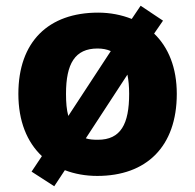

<svg xmlns="http://www.w3.org/2000/svg" viewBox="-20 -603 680 669"><path d="M596 -276C596 -367 567 -438 517 -486L548 -531L470 -583L439 -537C404 -551 364 -559 322 -559C149 -559 44 -458 44 -276C44 -181 74 -108 126 -59L90 -5L169 46L206 -10C240 3 278 10 319 10C490 10 596 -92 596 -276ZM210 -276C210 -381 241 -434 320 -434C337 -434 353 -431 366 -425L218 -199C212 -221 210 -246 210 -276ZM430 -276C430 -171 401 -116 321 -116C305 -116 291 -117 279 -121L424 -343C428 -323 430 -301 430 -276Z"/></svg>

Font: Noto Sans Ethiopic ExtraBold
Style: Regular
Weight: 800
Designer: Monotype Design Team
Foundry: Monotype Imaging Inc.
Version: Version 2.102